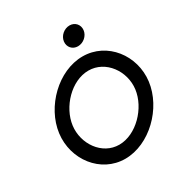

<svg xmlns="http://www.w3.org/2000/svg" viewBox="-181 -904 992 1048"><g transform="rotate(-30 315.0 -380.5)"><path d="M336 -711C332 -677 356 -650 390 -650C424 -650 456 -677 460 -711C464 -745 440 -772 406 -772C372 -772 340 -745 336 -711ZM148 -290C162 -399 264 -507 372 -507C480 -507 557 -399 543 -290C529 -181 425 -72 317 -72C209 -72 134 -181 148 -290ZM63 -290C43 -134 153 11 307 11C461 11 608 -134 628 -290C648 -446 537 -590 383 -590C229 -590 83 -446 63 -290Z"/></g></svg>

Font: Charger
Style: It
Weight: 400
Designer: Jasper
Foundry: Cannot Into Space Fonts
Version: Version 0.98